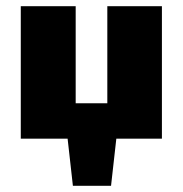

<svg xmlns="http://www.w3.org/2000/svg" viewBox="-20 -447 590 619"><path d="M326 0V-427H502V0ZM141 0V-114H415V0ZM47 0V-427H224V0ZM215 152 190 -71H363L338 152Z"/></svg>

Font: Ysabeau Infant Black
Style: Regular
Weight: 900
Designer: Christian Thalmann (Catharsis Fonts)
Version: Version 2.001;gftools[0.9.30]; featfreeze: ss01,ss02,lnum